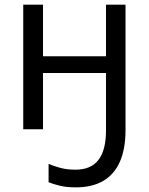

<svg xmlns="http://www.w3.org/2000/svg" viewBox="-20 -556 640 826"><path d="M306 250Q266 250 237.5 243Q209 236 189 228V149Q212 159 240.5 166.5Q269 174 305 174Q371 174 403.5 132Q436 90 436 6V-242H165V0H80V-536H165V-314H436V-536H520V4Q520 84 496 139Q472 194 424.5 222Q377 250 306 250Z"/></svg>

Font: Noto Sans Mono
Style: Regular
Weight: 400
Designer: Monotype Design Team
Foundry: Monotype Imaging Inc.
Version: Version 2.014